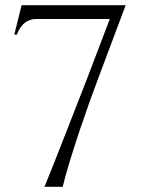

<svg xmlns="http://www.w3.org/2000/svg" viewBox="-20 -718 542 738"><path d="M35 -585H45Q67 -645 120 -645H402L314 -414Q286 -341 232 -204Q211 -151 188 -92Q169 -45 151 0H221Q238 -72 288 -222Q307 -276 327 -334Q344 -380 355 -410L463 -698H63Z"/></svg>

Font: Cinzel(RUS BY LYAJKA)
Style: Regular
Weight: 400
Designer: Natanael Gama
Version: Version 1.001;PS 001.001;hotconv 1.0.56;makeotf.lib2.0.21325